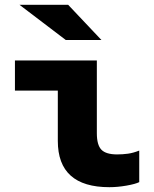

<svg xmlns="http://www.w3.org/2000/svg" viewBox="-20 -767 640 797"><path d="M434 10Q220 10 220 -182V-391H42V-516H382V-214Q382 -165 401 -145.5Q420 -126 466 -126Q489 -126 511 -129Q533 -132 558 -142V-11Q542 -3 505 3.5Q468 10 434 10ZM253 -601 61 -747H263L401 -601Z"/></svg>

Font: Red Hat Mono
Style: Bold
Weight: 700
Monospace: yes
Designer: Pentagram, MCKL
Foundry: Pentagram, MCKL
Version: Version 1.023; ttfautohint (v1.8.3)